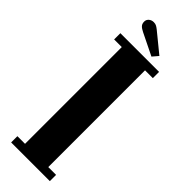

<svg xmlns="http://www.w3.org/2000/svg" viewBox="-281 -856 870 870"><g transform="rotate(45 154.5 -421.0)"><path d="M31 0V-40H80V-660H31V-700H279V-660H229V-40H279V0ZM205.5 -724.5 100.5 -776Q85 -783.5 77.5 -791.5Q70 -799.5 70 -813.5Q70 -826 79.5 -834.2Q89 -842.5 103 -842.5Q114 -842.5 121.2 -838.2Q128.5 -834 136 -828L229 -752Z"/></g></svg>

Font: Imbue 10pt Black
Style: Regular
Weight: 900
Designer: Tyler Finck
Foundry: Etcetera Type Company
Version: Version 1.102; ttfautohint (v1.8.3)